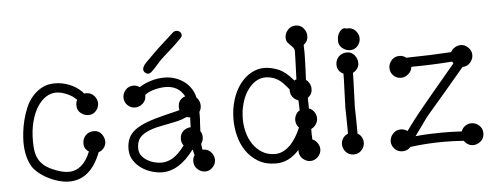

<svg xmlns="http://www.w3.org/2000/svg" viewBox="-51 -888 2731 1050"><g transform="rotate(-5 1315.0 -363.0)"><path d="M366 -392V-396Q366 -414 373 -424Q353 -446 320.5 -460Q288 -474 261 -474Q232 -474 205.5 -457Q179 -440 158 -407.5Q137 -375 124.5 -327.5Q112 -280 112 -220Q112 -191 115.5 -167.5Q119 -144 129 -124Q139 -104 157 -88Q175 -72 204 -59Q256 -36 292 -36Q371 -36 412 -137Q386 -154 386 -183Q386 -210 403.5 -228Q421 -246 449 -246Q475 -246 490.5 -226Q506 -206 506 -183Q506 -166 495 -150.5Q484 -135 465 -129Q409 17 291 17Q264 17 232.5 8Q201 -1 172.5 -16Q144 -31 121 -51Q98 -71 87 -93Q60 -145 60 -219Q60 -242 63.5 -273.5Q67 -305 75.5 -339Q84 -373 98 -406.5Q112 -440 134.5 -466Q157 -492 187.5 -508.5Q218 -525 259 -525Q298 -525 336.5 -510Q375 -495 405 -466L414 -455Q415 -456 426 -456Q452 -456 468.5 -437Q485 -418 485 -395Q485 -373 469 -354.5Q453 -336 428 -336Q405 -336 385.5 -351.5Q366 -367 366 -392Z M746 -419V-415Q746 -388 727 -371.5Q708 -355 685 -355Q661 -355 643.5 -372.5Q626 -390 626 -414Q626 -437 642.5 -456Q659 -475 686 -475Q703 -475 720 -464Q744 -480 780.5 -492Q817 -504 860 -504Q888 -504 914.5 -495.5Q941 -487 963.5 -471Q986 -455 1002 -431.5Q1018 -408 1024 -379L1026 -378Q1043 -358 1043 -335Q1043 -314 1033 -301V-283Q1033 -270 1032.5 -259Q1032 -248 1031 -237L1029 -195Q1039 -182 1039 -161Q1039 -141 1027 -125Q1029 -117 1029.5 -108.5Q1030 -100 1032 -93H1036Q1062 -93 1078.5 -74Q1095 -55 1095 -32Q1095 -9 1077.5 9Q1060 27 1037 27Q1014 27 995 10Q976 -7 976 -33Q976 -54 986 -67L978 -99Q935 -42 892 -15.5Q849 11 803 11Q776 11 745.5 2Q715 -7 689 -25Q663 -43 646 -69.5Q629 -96 629 -131Q629 -165 640.5 -190.5Q652 -216 678 -235.5Q704 -255 746 -270.5Q788 -286 850 -301L908 -315Q912 -316 916 -317Q920 -318 925 -320Q924 -325 923.5 -329Q923 -333 923 -335Q923 -379 963 -392Q931 -452 859 -452Q833 -452 800.5 -444Q768 -436 746 -419ZM980 -275Q968 -275 961 -279L954 -276Q930 -265 909 -260.5Q888 -256 859 -250L828 -244Q784 -236 756 -225Q728 -214 711.5 -200.5Q695 -187 688.5 -169.5Q682 -152 682 -130Q682 -108 694 -91.5Q706 -75 724 -64Q742 -53 763 -47.5Q784 -42 801 -42Q836 -42 866.5 -61Q897 -80 931 -125Q919 -140 919 -161Q919 -187 935 -203Q951 -219 977 -221L978 -222Q978 -240 979 -251.5Q980 -263 980 -275ZM929 -748Q937 -753 946 -753Q957 -753 965 -745.5Q973 -738 973 -727Q973 -719 965 -711Q932 -677 902 -651Q872 -625 848 -602Q837 -591 827 -579Q817 -567 807.5 -557Q798 -547 789.5 -540Q781 -533 774 -533Q764 -533 755.5 -540.5Q747 -548 747 -558Q747 -575 767.5 -595.5Q788 -616 810 -638Q834 -662 864 -689Q894 -716 929 -748Z M1638 -332 1630 -325Q1631 -311 1631 -297Q1631 -283 1631 -267Q1649 -261 1660 -244.5Q1671 -228 1671 -210Q1671 -193 1661 -177.5Q1651 -162 1634 -154Q1634 -138 1634 -124Q1634 -110 1635 -97Q1652 -90 1663 -73.5Q1674 -57 1674 -40Q1674 -16 1656 2Q1638 20 1615 20Q1592 20 1573 3Q1554 -14 1554 -40V-46Q1498 17 1427 17Q1370 17 1329.5 -7Q1289 -31 1263.5 -68.5Q1238 -106 1226.5 -151.5Q1215 -197 1215 -241Q1215 -300 1230.5 -349.5Q1246 -399 1272.5 -434.5Q1299 -470 1334 -489.5Q1369 -509 1407 -509Q1443 -509 1482.5 -493Q1522 -477 1560 -432L1565 -426Q1569 -429 1577 -431V-433Q1577 -442 1578 -460.5Q1579 -479 1579.5 -500.5Q1580 -522 1581 -544Q1582 -566 1582 -583Q1582 -598 1575 -606Q1568 -614 1560 -621.5Q1552 -629 1545 -638Q1538 -647 1538 -664Q1538 -687 1555 -706Q1572 -725 1598 -725Q1624 -725 1640.5 -706Q1657 -687 1657 -664Q1657 -636 1640 -622L1633 -616V-609Q1633 -600 1633.5 -590.5Q1634 -581 1634 -570Q1634 -550 1633 -528Q1632 -506 1631.5 -486Q1631 -466 1630 -451.5Q1629 -437 1629 -433V-424L1638 -416Q1655 -396 1655 -374Q1655 -346 1638 -332ZM1535 -374V-380L1520 -398Q1491 -433 1463.5 -445Q1436 -457 1409 -457Q1379 -457 1353 -440Q1327 -423 1307.5 -393.5Q1288 -364 1277 -324.5Q1266 -285 1266 -239Q1266 -202 1276 -165.5Q1286 -129 1306 -100Q1326 -71 1356 -53Q1386 -35 1426 -35Q1468 -35 1505 -70Q1542 -105 1568 -168Q1559 -176 1555 -187.5Q1551 -199 1551 -210Q1551 -224 1558.5 -239Q1566 -254 1580 -261L1578 -316Q1560 -322 1547.5 -337Q1535 -352 1535 -374Z M1822 -621V-625Q1822 -651 1835 -669Q1848 -687 1862 -687Q1868 -687 1874 -684Q1875 -685 1882 -685Q1908 -685 1924.5 -666Q1941 -647 1941 -624Q1941 -602 1925 -583.5Q1909 -565 1884 -565Q1861 -565 1841.5 -580.5Q1822 -596 1822 -621ZM1905 -452Q1898 -445 1888 -440Q1888 -423 1887.5 -404Q1887 -385 1886 -363L1882 -250Q1882 -243 1883 -217Q1884 -191 1884 -143V-107L1897 -98Q1914 -78 1914 -56Q1914 -33 1897.5 -14Q1881 5 1854 5Q1827 5 1810.5 -14Q1794 -33 1794 -56Q1794 -73 1803.5 -88Q1813 -103 1832 -111V-142Q1832 -190 1831 -216.5Q1830 -243 1830 -250L1834 -364Q1835 -386 1835.5 -404.5Q1836 -423 1836 -440Q1819 -448 1810.5 -461.5Q1802 -475 1802 -491Q1802 -518 1819.5 -536Q1837 -554 1865 -554Q1891 -554 1906.5 -534Q1922 -514 1922 -491Q1922 -469 1905 -452Z M2488 -420 2384 -297Q2336 -240 2306.5 -206.5Q2277 -173 2266 -158L2199 -65Q2236 -69 2273.5 -70.5Q2311 -72 2349 -72Q2400 -72 2453 -69Q2460 -89 2476 -99Q2492 -109 2509 -109Q2532 -109 2551 -92.5Q2570 -76 2570 -49Q2570 -22 2551 -5.5Q2532 11 2509 11Q2480 11 2459 -17Q2431 -19 2404 -20Q2377 -21 2351 -21Q2254 -21 2166 -9L2163 -6Q2146 11 2121 11Q2095 11 2078 -7Q2061 -25 2061 -48Q2061 -71 2078 -90Q2095 -109 2121 -109Q2141 -109 2158 -97L2174 -119Q2222 -185 2292 -267.5Q2362 -350 2440 -444Q2436 -448 2434 -454Q2332 -446 2209 -445Q2207 -422 2188.5 -406Q2170 -390 2148 -390Q2123 -390 2106 -407.5Q2089 -425 2089 -449Q2089 -472 2105.5 -491Q2122 -510 2149 -510Q2170 -510 2186 -497Q2324 -499 2433 -506Q2441 -522 2456.5 -531Q2472 -540 2488 -540Q2511 -540 2529 -522Q2547 -504 2547 -481Q2547 -458 2530.5 -439Q2514 -420 2488 -420Z"/></g></svg>

Font: Nelagoney
Style: Regular
Weight: 400
Designer: Kanati
Foundry: Kanati and Michael Everson
Version: Version 2.000